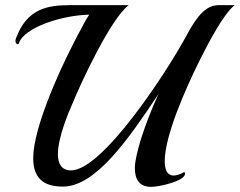

<svg xmlns="http://www.w3.org/2000/svg" viewBox="-20 -718 932 746"><path d="M308 -630C216 -464 109 -222 109 -104C109 -23 152 7 224 7C351 7 476 -173 596 -353C542 -236 504 -115 504 -66C504 -23 519 8 568 8C600 8 699 -15 699 -43C699 -46 698 -49 696 -49C696 -49 695 -49 695 -49C679 -40 665 -36 655 -36C628 -36 620 -62 620 -91C620 -189 698 -367 755 -482C791 -554 849 -665 892 -698H830C783 -698 748 -662 703 -577C632 -445 380 -56 256 -56C218 -56 205 -83 205 -119C205 -185 247 -282 260 -312C295 -398 410 -645 480 -698H300C284 -698 268 -698 253 -698C167 -698 85 -686 42 -569C41 -565 40 -562 40 -559C40 -551 45 -546 49 -546C51 -546 52 -547 53 -549C73 -612 222 -659 327 -661C321 -654 311 -635 308 -630Z"/></svg>

Font: Playball
Style: Regular
Weight: 400
Designer: Robert E. Leuschke
Foundry: Robert E. Leuschke
Version: Version 1.001